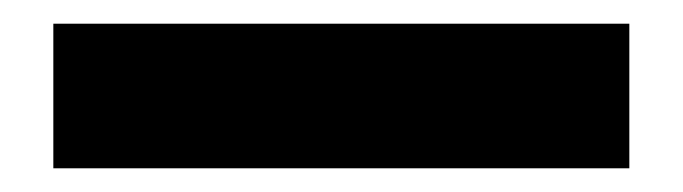

<svg xmlns="http://www.w3.org/2000/svg" viewBox="-20 -396 576 162"><path d="M25 -254H511V-376H25Z"/></svg>

Font: Charger EcoBlack
Style: Black
Weight: 1000
Designer: Jasper
Foundry: Cannot Into Space Fonts
Version: Version 1.1